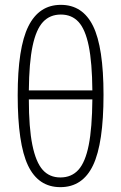

<svg xmlns="http://www.w3.org/2000/svg" viewBox="-20 -761 500 792"><path d="M407 -370Q407 -170 364 -79.5Q321 11 229 11Q138 11 95.5 -78.5Q53 -168 53 -368Q53 -564 97 -652.5Q141 -741 231 -741Q321 -741 364 -653.5Q407 -566 407 -370ZM99 -388H361Q360 -503 346 -571.5Q332 -640 304 -670.5Q276 -701 231 -701Q186 -701 157.5 -670.5Q129 -640 114.5 -571.5Q100 -503 99 -388ZM361 -351H99Q99 -234 113.5 -163Q128 -92 156 -60.5Q184 -29 229 -29Q275 -29 303.5 -60.5Q332 -92 346 -162.5Q360 -233 361 -351Z"/></svg>

Font: Fira Sans Extra Condensed ExtraLight
Style: Regular
Weight: 275
Width: 1
Designer: Carrois Corporate & Edenspiekermann AG
Foundry: Carrois Corporate GbR & Edenspiekermann AG
Version: Version 4.203